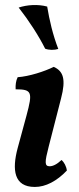

<svg xmlns="http://www.w3.org/2000/svg" viewBox="-20 -732 315 761"><path d="M167 -706C130 -716 87 -713 54 -702C94 -651 133 -591 159 -539C174 -533 196 -533 211 -538C189 -595 176 -652 167 -706ZM118 9C161 9 205 -14 245 -56C243 -73 234 -89 224 -98C205 -80 189 -73 177 -73C156 -73 157 -89 173 -151L222 -342C242 -418 231 -450 193 -467C157 -449 95 -429 50 -426C43 -412 41 -395 42 -378C107 -378 110 -367 85 -274L50 -145C27 -59 35 9 118 9Z"/></svg>

Font: Vollkorn Semibold
Style: Italic
Weight: 600
Italic angle: -11°
Designer: Friedrich Althausen
Foundry: Friedrich Althausen
Version: Version 4.015;PS 004.015;hotconv 1.0.88;makeotf.lib2.5.64775